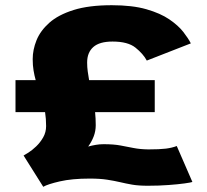

<svg xmlns="http://www.w3.org/2000/svg" viewBox="-20 -702 793 737"><path d="M146 15 70.5 -105Q75.5 -107.5 89.5 -116.5Q103.5 -125.5 119 -140.2Q134.5 -155 145.8 -174.8Q157 -194.5 157 -218Q157 -246 153 -271.5H39.5V-394.5H117Q112 -412 108.8 -431.5Q105.5 -451 105.5 -475Q105.5 -511 120.2 -547.5Q135 -584 169.2 -614.5Q203.5 -645 262.2 -663.5Q321 -682 409 -682Q488 -682 542 -666.5Q596 -651 630.2 -627.5Q664.5 -604 683.8 -579.2Q703 -554.5 712.5 -535.5L543.5 -469.5Q529.5 -495.5 500.2 -519Q471 -542.5 412 -542.5Q362 -542.5 338.2 -521.5Q314.5 -500.5 314.5 -462Q314.5 -444 316.8 -427.5Q319 -411 322 -394.5H574V-271.5H345Q347.5 -247 347.5 -221.5Q347.5 -198.5 339.5 -178Q331.5 -157.5 318.5 -139.5Q333 -143.5 347.8 -146Q362.5 -148.5 377.5 -148.5Q416.5 -148.5 442.8 -143.5Q469 -138.5 493.2 -133.8Q517.5 -129 549.5 -128.5Q593 -128.5 616.8 -131.5Q640.5 -134.5 658.5 -141.5L718.5 -3.5Q713.5 -1.5 688.8 2Q664 5.5 627 8.2Q590 11 547.5 11Q512 11 487.5 6.8Q463 2.5 440.8 -2.8Q418.5 -8 391.5 -12.2Q364.5 -16.5 324 -16.5Q256.5 -16.5 209.8 -5.8Q163 5 146 15Z"/></svg>

Font: Anybody ExtraExpanded ExtraBold
Style: Regular
Weight: 800
Width: 8
Designer: Tyler Finck
Foundry: Etcetera Type Company
Version: Version 1.010; ttfautohint (v1.8.3) -l 8 -r 50 -G 200 -x 14 